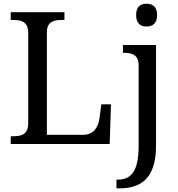

<svg xmlns="http://www.w3.org/2000/svg" viewBox="-20 -780 963 1040"><path d="M38.1 0H574.2L581.1 -214.8H528.8L519 -140.1C513.7 -96.2 490.2 -49.8 431.2 -49.8H233.9V-604C233.9 -664.1 272.5 -671.9 315.9 -671.9H329.1V-713.9H38.1V-671.9H50.8C97.2 -671.9 132.8 -662.1 132.8 -600.1V-113.8C132.8 -51.8 97.2 -42 50.8 -42H38.1ZM610.8 240.2H627C685.1 240.2 734.4 226.6 769.5 191.4C804.7 155.8 825.2 97.7 825.2 7.8V-536.1H646V-494.1H648.9C693.4 -494.1 731 -484.4 731 -425.8V8.8C731 148.9 689.9 192.9 618.2 192.9H610.8ZM717.3 -698.2C717.3 -651.9 742.2 -636.2 773.9 -636.2C804.7 -636.2 831.1 -651.9 831.1 -698.2C831.1 -745.6 804.7 -759.8 773.9 -759.8C742.2 -759.8 717.3 -745.6 717.3 -698.2Z"/></svg>

Font: The Erased English
Style: Regular
Weight: 400
Designer: Monotype Design team + ligartures altered by 180 Amsterdam
Foundry: Monotype Imaging Inc.
Version: Version 1.030;Glyphs 3.1.2 (3151)